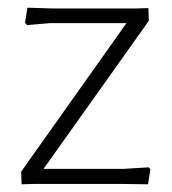

<svg xmlns="http://www.w3.org/2000/svg" viewBox="-20 -477 446 498"><path d="M365 -456 366 -423 93 -39H301L366 -43L370 -38L364 1L288 0H73L36 1L35 -32L308 -417H110L50 -412L45 -418L51 -457L119 -455H332Z"/></svg>

Font: t
Style: Regular
Weight: 300
Designer: Juan Pablo del Peral
Foundry: Huerta Tipografica
Version: Version 2.004; ttfautohint (v1.8.1)